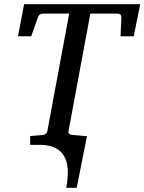

<svg xmlns="http://www.w3.org/2000/svg" viewBox="-20 -691 689 916"><path d="M649 -671 618 -518H555L559 -606Q560 -626 540 -626H411L307 -66Q305 -58 309.5 -53Q314 -48 327 -47L384 -42H395L346 205H296Q336 0 169 0H124V-42L182 -47Q203 -49 206 -66L310 -626H185Q166 -626 160 -606L129 -518H66L95 -671Z"/></svg>

Font: Veleka
Style: Italic
Weight: 400
Italic angle: -12°
Designer: Stefan Peev, Context Ltd, 2016; SIL International, 1997-2014.
Foundry: Stefan Peev, Context Ltd, 2016
Version: Version 1.000